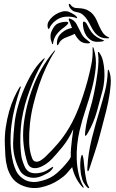

<svg xmlns="http://www.w3.org/2000/svg" viewBox="-20 -962 595 987"><path d="M210 -153Q248 -189 278.5 -225Q309 -261 335.5 -305.5Q362 -350 384.5 -407.5Q407 -465 429 -543Q441 -588 449.5 -630Q458 -672 456 -712Q456 -720 457 -720Q459 -720 460 -717Q461 -714 462 -712Q477 -665 472 -613.5Q467 -562 453 -508.5Q439 -455 420.5 -400Q402 -345 389 -290Q381 -256 377 -218Q373 -180 374.5 -142.5Q376 -105 384 -69Q392 -33 409 -2Q410 -1 410 1V3Q407 3 406 2L404 0Q365 -42 351 -103Q337 -86 322.5 -70Q308 -54 282 -37Q240 -9 188.5 1.5Q137 12 86 -12Q56 -27 40 -51.5Q24 -76 16.5 -104.5Q9 -133 7.5 -162.5Q6 -192 5 -216Q3 -263 9.5 -307Q16 -351 27 -389.5Q38 -428 52 -459Q66 -490 79 -511Q80 -513 82.5 -515.5Q85 -518 86 -518Q88 -517 86.5 -512.5Q85 -508 84 -506Q69 -461 57 -414Q45 -367 39 -319Q33 -271 34.5 -222.5Q36 -174 48 -125Q53 -105 63 -83.5Q73 -62 96 -45Q109 -35 123 -31Q137 -27 150 -26.5Q163 -26 174.5 -28Q186 -30 196 -33Q241 -44 273.5 -73Q306 -102 329 -132Q338 -142 344 -155Q343 -174 345 -199Q347 -224 350 -246Q353 -268 355 -283Q357 -298 356 -297Q333 -246 301.5 -207.5Q270 -169 247 -145Q232 -129 213.5 -117Q195 -105 177 -100Q159 -95 144 -100Q129 -105 122 -123Q108 -164 102 -213.5Q96 -263 101 -314Q112 -416 149.5 -515Q187 -614 255 -696Q259 -701 262.5 -703Q266 -705 260 -695Q238 -661 217.5 -617Q197 -573 180.5 -524.5Q164 -476 151.5 -425Q139 -374 134 -326Q129 -278 130 -231.5Q131 -185 145 -149Q150 -136 158.5 -132.5Q167 -129 176 -131.5Q185 -134 194 -140.5Q203 -147 210 -153ZM226 -73Q215 -67 203 -61Q191 -55 178.5 -51.5Q166 -48 152 -48Q138 -48 123 -53Q94 -63 81.5 -86.5Q69 -110 62 -132Q46 -180 47.5 -227.5Q49 -275 55 -329Q59 -367 71.5 -412.5Q84 -458 103 -503Q122 -548 145.5 -587Q169 -626 195 -651Q197 -653 202.5 -658.5Q208 -664 210 -662Q211 -661 201 -645Q191 -629 177 -602Q163 -575 149 -540.5Q135 -506 121.5 -466.5Q108 -427 99 -385Q90 -344 87 -305Q84 -266 84.5 -233.5Q85 -201 87.5 -178.5Q90 -156 92 -148Q97 -128 106.5 -106.5Q116 -85 133 -77Q150 -69 175.5 -72Q201 -75 221 -86Q222 -87 227 -90Q232 -93 237.5 -96.5Q243 -100 247.5 -102.5Q252 -105 253 -104Q254 -102 252 -98Q250 -94 245.5 -89Q241 -84 235.5 -79.5Q230 -75 226 -73ZM497 -281Q485 -233 468.5 -183Q452 -133 440 -96Q438 -91 436 -86Q434 -81 432 -82Q429 -83 429 -88.5Q429 -94 429 -99Q433 -174 451.5 -248Q470 -322 493 -397Q507 -444 519.5 -492.5Q532 -541 534 -597Q534 -604 536 -604Q539 -604 541 -597Q552 -570 549 -527.5Q546 -485 536.5 -439Q527 -393 515 -350Q503 -307 497 -281ZM508 -500Q494 -446 478 -389Q462 -332 433 -281Q431 -278 426.5 -270.5Q422 -263 419 -264Q417 -264 417 -272Q417 -280 418 -285Q419 -297 422 -314.5Q425 -332 429.5 -350.5Q434 -369 438.5 -386.5Q443 -404 447 -416Q449 -422 453.5 -439.5Q458 -457 463 -481Q468 -505 473 -533.5Q478 -562 481.5 -590Q485 -618 486 -643Q487 -668 484 -686Q482 -695 485 -695Q487 -695 489 -693Q491 -691 492 -689Q504 -672 509.5 -648Q515 -624 516.5 -598Q518 -572 515.5 -546Q513 -520 508 -500ZM418 -68Q421 -48 424.5 -32Q428 -16 437 -1Q438 0 438.5 2.5Q439 5 437 5Q432 5 427 0Q416 -13 409 -25Q402 -37 396 -67Q394 -79 393 -96Q392 -113 393 -129Q394 -145 396.5 -155.5Q399 -166 403 -166Q404 -166 405.5 -160.5Q407 -155 408.5 -148.5Q410 -142 410.5 -135.5Q411 -129 411 -127Q414 -96 418 -68ZM225 -839Q227 -850 238 -863.5Q249 -877 264.5 -887Q280 -897 298 -902Q316 -907 332 -902Q340 -899 348.5 -894.5Q357 -890 363.5 -885.5Q370 -881 373.5 -876.5Q377 -872 376 -869Q375 -867 370.5 -869.5Q366 -872 361 -873Q334 -879 308.5 -875Q283 -871 261 -852Q253 -846 245 -835.5Q237 -825 234 -817Q231 -811 230 -813Q225 -817 224.5 -825.5Q224 -834 225 -839ZM532 -765Q507 -765 491.5 -774Q476 -783 465.5 -797Q455 -811 447 -827.5Q439 -844 429.5 -859Q420 -874 407 -885.5Q394 -897 373 -900Q360 -902 352 -908.5Q344 -915 339.5 -922Q335 -929 334 -935Q333 -941 335 -942Q339 -943 341.5 -939.5Q344 -936 347.5 -932Q351 -928 359 -924Q367 -920 384 -920Q412 -919 429.5 -910Q447 -901 458.5 -887.5Q470 -874 477 -857.5Q484 -841 491.5 -824.5Q499 -808 508.5 -794Q518 -780 535 -772Q540 -770 541.5 -767.5Q543 -765 532 -765ZM443 -743Q443 -740 437.5 -739.5Q432 -739 431 -739Q403 -739 387.5 -755Q372 -771 364 -788Q346 -779 322 -770.5Q298 -762 287 -746Q285 -743 281.5 -736Q278 -729 276 -729Q275 -729 273.5 -732.5Q272 -736 273 -747Q275 -768 286 -781.5Q297 -795 310 -803Q323 -811 334.5 -814.5Q346 -818 350 -818Q344 -834 341 -842Q338 -850 336.5 -853Q335 -856 334.5 -857Q334 -858 334 -861Q332 -865 334.5 -866.5Q337 -868 340 -866Q363 -858 373.5 -838Q384 -818 395 -796Q404 -777 415 -767Q426 -757 443 -744ZM516 -754Q510 -749 500.5 -748Q491 -747 480 -747Q461 -747 447 -756Q433 -765 424 -778.5Q415 -792 410.5 -809Q406 -826 406 -843Q406 -845 407 -848Q408 -851 410 -851Q421 -851 429 -833.5Q437 -816 451 -796Q462 -782 477.5 -772Q493 -762 513 -755H515Q516 -754 516 -754ZM321 -850Q329 -850 330.5 -846Q332 -842 327 -837Q320 -829 309.5 -821.5Q299 -814 288.5 -804.5Q278 -795 268.5 -781.5Q259 -768 254 -747Q253 -742 253 -738.5Q253 -735 250 -735Q248 -735 245 -747Q240 -758 239.5 -771.5Q239 -785 243 -796Q257 -832 277.5 -841Q298 -850 321 -850Z"/></svg>

Font: mr_AkronimG
Style: Regular
Weight: 400
Version: Version 1.002 April 14, 2020